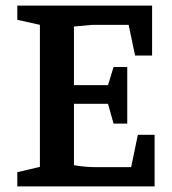

<svg xmlns="http://www.w3.org/2000/svg" viewBox="-20 -668 618 688"><path d="M42 0V-51L123 -70V-579L42 -597V-648H525V-469H464L441 -579H311L245 -573V-363H367L387 -428H436V-225H387L367 -296H245V-76Q262 -73 283 -71Q304 -69 326 -69H450L474 -185H534V0Z"/></svg>

Font: Faustina Light SemiBold
Style: Regular
Weight: 600
Version: Version 1.200